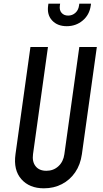

<svg xmlns="http://www.w3.org/2000/svg" viewBox="-20 -1005 556 1041"><path d="M505 -750 424 -169Q416 -112 387.5 -70.5Q359 -29 315.2 -6.5Q271.5 16 218 16Q139.5 16 95.8 -33.5Q52 -83 64 -169L145 -750H240L159 -169Q153.5 -128.5 173 -103.8Q192.5 -79 231.5 -79Q270 -79 296.8 -103.8Q323.5 -128.5 329 -169L410 -750ZM342 -863Q291.5 -863 262.8 -893.8Q234 -924.5 241 -974.5L242.5 -985H306L304.5 -974.5Q301 -950 314 -935.2Q327 -920.5 349.5 -920.5Q372 -920.5 388.5 -935.2Q405 -950 408.5 -974.5L410 -985H473.5L472 -974.5Q465 -924.5 428.5 -893.8Q392 -863 342 -863Z"/></svg>

Font: Mohave Light Medium
Style: Italic
Weight: 500
Italic angle: -8°
Version: Version 2.003